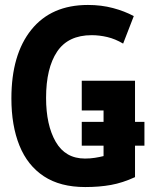

<svg xmlns="http://www.w3.org/2000/svg" viewBox="-20 -745 603 775"><path d="M324 10Q223 10 157 -33.5Q91 -77 58.5 -157.5Q26 -238 26 -348Q26 -525 106.5 -625Q187 -725 335 -725Q389 -725 436 -712.5Q483 -700 520 -680L477 -569Q445 -588 413 -595.5Q381 -603 350 -603Q255 -603 210.5 -536.5Q166 -470 166 -350Q166 -240 205 -172.5Q244 -105 323 -105Q344 -105 363 -108Q382 -111 398 -115V-157H310V-253H398V-299H310V-419H525V-253H563V-157H525V-30Q475 -7 428 1.5Q381 10 324 10Z"/></svg>

Font: Noto Sans Mono SemiCondensed
Style: Bold
Weight: 700
Width: 4
Designer: Monotype Design Team
Foundry: Monotype Imaging Inc.
Version: Version 2.014